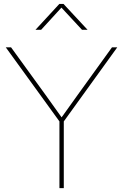

<svg xmlns="http://www.w3.org/2000/svg" viewBox="-20 -972 636 992"><path d="M287.1 0H309.6V-344.7L585.9 -727.5H558.6L383.3 -484.4C354.5 -444.8 326.7 -404.8 298.3 -365.7C270 -404.8 242.2 -444.8 213.4 -484.4L37.1 -727.5H9.8L287.1 -344.7ZM192.4 -817.9 297.4 -932.6 403.8 -817.9H432.1V-818.4L308.1 -951.7H286.6L163.6 -818.4V-817.9Z"/></svg>

Font: Raveo Display Display Thin
Style: Regular
Weight: 100
Designer: Jakub Foglar, Rasmus Andersson (Inter)
Foundry: Jakubfoglar.com
Version: Version 1.100;Glyphs 3.2.3 (3260)